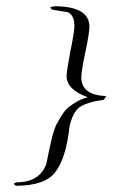

<svg xmlns="http://www.w3.org/2000/svg" viewBox="-20 -511 360 614"><path d="M32 83Q28 83 24 76L33 72Q106 72 128 14L137 -30Q140 -44 143.5 -59.5Q147 -75 150 -84Q153 -92 155.5 -100.5Q158 -109 162 -116Q168 -127 178 -143Q188 -159 199 -168Q213 -179 228.5 -187.5Q244 -196 261 -200Q193 -224 193 -268Q193 -283 205 -347Q212 -380 215 -400.5Q218 -421 218 -428Q218 -462 197 -472L147 -480L140 -487Q148 -491 154 -491Q266 -491 266 -425Q266 -418 263 -397.5Q260 -377 253 -344Q246 -312 243 -292Q240 -272 240 -264Q240 -206 320 -204L312 -192Q255 -184 233 -167Q211 -149 202 -104Q191 -6 158 38Q125 83 32 83Z"/></svg>

Font: Qwigley
Style: Regular
Weight: 400
Designer: Robert E. Leuschke
Foundry: Robert E. Leuschke
Version: Version 1.010; ttfautohint (v1.8.3)